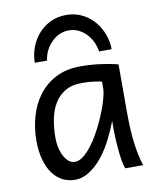

<svg xmlns="http://www.w3.org/2000/svg" viewBox="-86 -823 733 901"><g transform="rotate(-10 281.0 -372.5)"><path d="M402.8 -419.9Q390.6 -422.4 367.4 -426Q344.2 -429.7 307.6 -429.7Q259.8 -429.7 227.8 -410.4Q195.8 -391.1 176.8 -359.1Q157.7 -327.1 149.7 -285.6Q141.6 -244.1 141.6 -200.2Q141.6 -171.9 147.2 -148.2Q152.8 -124.5 162.6 -107.2Q172.4 -89.8 185.1 -80.3Q197.8 -70.8 212.4 -70.8Q228.5 -70.8 245.4 -81.5Q262.2 -92.3 278.6 -110.6Q294.9 -128.9 310.5 -152.8Q326.2 -176.8 339.8 -203.4Q353.5 -230 365.2 -257.3Q377 -284.7 385.3 -309.3Q393.6 -334 398.2 -354.5Q402.8 -375 402.8 -388.2ZM439.5 0Q434.1 -11.7 429.9 -35.2Q425.8 -58.6 423.1 -85.7Q420.4 -112.8 418.9 -138.7Q417.5 -164.6 417.5 -180.7V-229.5Q401.9 -188 380.1 -145Q358.4 -102.1 330.6 -67.1Q302.7 -32.2 269.3 -10Q235.8 12.2 197.8 12.2Q167 12.2 140.1 -1.5Q113.3 -15.1 93.5 -42Q73.7 -68.8 62.5 -108.6Q51.3 -148.4 51.3 -200.2Q51.3 -258.3 66.9 -313.7Q82.5 -369.1 114.7 -412.4Q147 -455.6 196.8 -481.7Q246.6 -507.8 314.9 -507.8Q362.3 -507.8 409.2 -501.7Q456.1 -495.6 493.2 -485.8V-258.8Q493.2 -166.5 502 -103.8Q510.7 -41 524.9 0ZM414.1 -561.5Q410.2 -586.4 399.4 -608.4Q388.7 -630.4 372.6 -647.2Q356.4 -664.1 335.4 -673.8Q314.5 -683.6 290.5 -683.6Q266.6 -683.6 245.4 -673.8Q224.1 -664.1 207.5 -647.2Q190.9 -630.4 179.9 -608.4Q168.9 -586.4 166 -561.5H107.4Q107.4 -597.2 119.9 -632.1Q132.3 -667 156 -694.8Q179.7 -722.7 213.6 -739.7Q247.6 -756.8 290.5 -756.8Q333 -756.8 366.9 -739.7Q400.9 -722.7 424.6 -694.8Q448.2 -667 460.9 -632.1Q473.6 -597.2 473.6 -561.5Z"/></g></svg>

Font: Andika
Style: Regular
Weight: 400
Designer: Victor Gaultney, Annie Olsen, Julie Remington, Don Collingsworth, Eric Hays
Foundry: SIL International
Version: Version 1.001